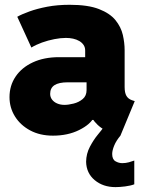

<svg xmlns="http://www.w3.org/2000/svg" viewBox="-20 -556 600 798"><path d="M460 221.7Q408.2 221.7 373.5 192.6Q338.9 163.6 337.9 116.2Q338.4 83 353.5 54.2Q368.7 25.4 386 4.4Q403.3 -16.6 410.2 -26.4L480.5 7.8Q462.9 28.8 454.6 49.1Q446.3 69.3 446.3 84Q446.3 106.4 460 114.3Q473.6 122.1 488.3 122.1Q502.4 122.1 515.9 118.4Q529.3 114.7 538.1 111.3V210Q523.4 215.8 500.2 218.8Q477.1 221.7 460 221.7ZM200.2 7.8Q146 7.8 105.5 -13.9Q64.9 -35.6 42.2 -72Q19.5 -108.4 19.5 -152.3Q19.5 -200.2 44.9 -237.8Q70.3 -275.4 116.7 -296.9Q163.1 -318.4 225.6 -318.4H360.4V-213.9H261.7Q224.6 -213.9 206.5 -202.1Q188.5 -190.4 188.5 -166Q188.5 -152.3 196.3 -142.1Q204.1 -131.8 217.5 -126Q231 -120.1 248 -120.1Q264.2 -120.1 285.9 -125.5Q307.6 -130.9 323.7 -144.3Q339.8 -157.7 339.8 -181.6V-250L334 -269.5V-345.7Q334 -359.4 327.4 -369.1Q320.8 -378.9 309.6 -385.5Q298.3 -392.1 283.9 -395.3Q269.5 -398.4 253.9 -398.4Q231.9 -398.4 205.8 -393.3Q179.7 -388.2 154.5 -379.2Q129.4 -370.1 110.4 -358.4L51.8 -486.3Q70.8 -497.1 102.5 -508.5Q134.3 -520 176.5 -528.1Q218.8 -536.1 269.5 -536.1Q345.7 -536.1 391.4 -518.3Q437 -500.5 460 -472.2Q482.9 -443.8 490.5 -410.9Q498 -377.9 498 -347.7V-194.3Q498 -170.4 505.4 -157.7Q512.7 -145 528.3 -139.6L540 -135.7L480.5 7.8L460 2Q412.1 -11.7 385.5 -37.4Q358.9 -63 353.5 -87.9L396.5 -57.6H318.4L370.1 -68.4Q355.5 -38.6 308.6 -15.4Q261.7 7.8 200.2 7.8Z"/></svg>

Font: Reddit Sans Black
Style: Regular
Weight: 900
Version: Version 1.014